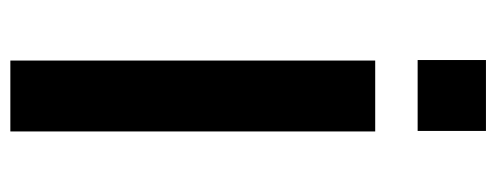

<svg xmlns="http://www.w3.org/2000/svg" viewBox="-314 -645 959 371"><g transform="rotate(90 165.5 -459.5)"><path d="M97 0V-705H234V0ZM96 -787V-919H233V-787Z"/></g></svg>

Font: Nunito Sans 7pt
Style: Bold
Weight: 700
Designer: Vernon Adams
Foundry: Vernon Adams
Version: Version 3.101;gftools[0.9.27]